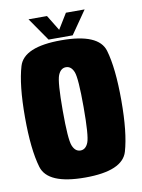

<svg xmlns="http://www.w3.org/2000/svg" viewBox="-83 -776 622 839"><g transform="rotate(-10 228.5 -357.0)"><path d="M227 5Q61 5 37 -76Q13 -157 13 -300Q13 -443.5 37 -523.8Q61 -604 227 -604Q393 -604 416.8 -523.8Q440.5 -443.5 440.5 -300Q440.5 -157 416.8 -76Q393 5 227 5ZM227 -115Q250.5 -115 261.8 -143.8Q273 -172.5 273 -299.5Q273 -427 261.8 -455.8Q250.5 -484.5 227 -484.5Q203.5 -484.5 192 -455.8Q180.5 -427 180.5 -299.5Q180.5 -172.5 192 -143.8Q203.5 -115 227 -115ZM173.5 -616.5 102.5 -719H184.5L226.5 -650.5L268.5 -719H351.5L280.5 -616.5Z"/></g></svg>

Font: Anybody Condensed ExtraBold
Style: Regular
Weight: 800
Width: 3
Designer: Tyler Finck
Foundry: Etcetera Type Company
Version: Version 1.010; ttfautohint (v1.8.3) -l 8 -r 50 -G 200 -x 14 